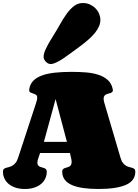

<svg xmlns="http://www.w3.org/2000/svg" viewBox="-24 -1255 919 1275"><path d="M267.6 -313H420.4L345.2 -597.2ZM141.6 0Q105.5 0 78.1 -9.3Q50.8 -18.6 32.5 -34.4Q14.2 -50.3 4.9 -71Q-4.4 -91.8 -4.4 -115.2Q-4.4 -127 1 -132.1Q6.3 -137.2 15.1 -140.1Q23.9 -143.1 34.9 -145.5Q45.9 -147.9 57.1 -154.3Q68.4 -160.6 78.6 -172.6Q88.9 -184.6 96.2 -207L216.3 -573.2Q219.7 -583.5 221.4 -591.3Q223.1 -599.1 223.1 -605Q223.1 -620.1 214.8 -625.5Q206.5 -630.9 196.5 -633.8Q186.5 -636.7 178.2 -640.9Q169.9 -645 169.9 -657.7Q169.9 -661.1 170.4 -663.1Q175.3 -696.8 197.3 -719Q219.2 -741.2 255.6 -754.2Q292 -767.1 341.3 -772.5Q390.6 -777.8 450.2 -777.8Q500.5 -777.8 546.6 -774.2Q592.8 -770.5 629.9 -758.3Q667 -746.1 691.9 -723.6Q716.8 -701.2 724.6 -663.1Q725.6 -658.2 725.6 -656.2Q725.6 -647.9 720.9 -643.8Q716.3 -639.6 709.5 -637.2Q702.6 -634.8 694.8 -633.1Q687 -631.3 680.2 -627.9Q673.3 -624.5 668.7 -617.9Q664.1 -611.3 664.1 -599.6Q664.1 -589.4 668.5 -573.2L776.4 -207Q782.7 -185.1 792.5 -172.9Q802.2 -160.6 813.2 -154.3Q824.2 -147.9 835.2 -145.5Q846.2 -143.1 855 -140.1Q863.8 -137.2 869.1 -132.1Q874.5 -127 874.5 -115.2Q874.5 -54.2 811.5 -27.1Q748.5 0 629.4 0Q571.8 0 527.1 -6.6Q482.4 -13.2 451.7 -27.1Q420.9 -41 405 -63Q389.2 -85 389.2 -115.2Q389.2 -125.5 393.8 -130.6Q398.4 -135.7 405.3 -138.4Q412.1 -141.1 420.4 -143.1Q428.7 -145 435.5 -148.7Q442.4 -152.3 447 -159.4Q451.7 -166.5 451.7 -179.7Q451.7 -190.9 448.2 -205.1L440.4 -238.8H242.2L230.5 -205.1Q224.1 -186.5 224.1 -174.8Q224.1 -163.6 228.8 -157.5Q233.4 -151.4 240.2 -148.2Q247.1 -145 255.4 -143.1Q263.7 -141.1 270.5 -138.4Q277.3 -135.7 282 -130.4Q286.6 -125 286.6 -115.2Q286.6 -91.8 277.3 -71Q268.1 -50.3 249.8 -34.4Q231.4 -18.6 204.3 -9.3Q177.2 0 141.6 0ZM265.6 -877Q265.6 -887.2 268.6 -899.2Q271.5 -911.1 278.8 -927.5Q286.1 -943.8 298.3 -965.8Q310.5 -987.8 329.6 -1017.6Q353 -1054.7 374.5 -1093.3Q396 -1131.8 418.7 -1163.3Q441.4 -1194.8 467.3 -1214.8Q493.2 -1234.9 526.4 -1234.9Q552.7 -1234.9 574 -1224.9Q595.2 -1214.8 610.6 -1199Q626 -1183.1 634.3 -1163.1Q642.6 -1143.1 642.6 -1123Q642.6 -1100.6 633.1 -1079.3Q623.5 -1058.1 607.4 -1037.8Q591.3 -1017.6 570.6 -998.8Q549.8 -980 527.3 -962.4Q504.9 -944.8 482.7 -929Q460.4 -913.1 441.4 -898.9Q392.1 -861.8 360.8 -845.7Q329.6 -829.6 312.5 -829.6Q303.7 -829.6 295.2 -834Q286.6 -838.4 280 -845.5Q273.4 -852.5 269.5 -860.8Q265.6 -869.1 265.6 -877Z"/></svg>

Font: Corben
Style: Bold
Weight: 700
Designer: vernon adams
Foundry: vernon adams
Version: Version 1.101; ttfautohint (v1.6)